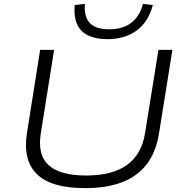

<svg xmlns="http://www.w3.org/2000/svg" viewBox="-20 -962 950 990"><path d="M419 8Q331 8 269 -10Q207 -28 170 -64.5Q133 -101 120.5 -154Q108 -207 119 -276L187 -705H259L190 -272Q173 -162 231.5 -109.5Q290 -57 424 -57Q560 -57 635.5 -112Q711 -167 728 -276L797 -705H869L800 -275Q785 -179 737 -116Q689 -53 609.5 -22.5Q530 8 419 8ZM534 -760Q473 -760 433 -780Q393 -800 376.5 -839.5Q360 -879 365 -936L418 -942Q412 -878 442 -844.5Q472 -811 543 -811Q614 -811 657.5 -845Q701 -879 717 -942L768 -936Q746 -850 685 -805Q624 -760 534 -760Z"/></svg>

Font: Nunito Sans 10pt Expanded Light
Style: Italic
Weight: 300
Width: 7
Italic angle: -9°
Designer: Vernon Adams
Foundry: Vernon Adams
Version: Version 3.101;gftools[0.9.27]